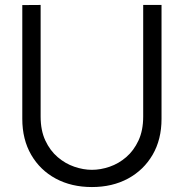

<svg xmlns="http://www.w3.org/2000/svg" viewBox="-20 -740 742 775"><path d="M351 15Q268.5 15 205.2 -19Q142 -53 106 -115Q70 -177 70 -260V-719.5L144 -720V-269.5Q144 -213.5 163 -172.8Q182 -132 212.8 -105.8Q243.5 -79.5 280 -67Q316.5 -54.5 351 -54.5Q386 -54.5 422.5 -67Q459 -79.5 489.5 -105.8Q520 -132 539 -172.8Q558 -213.5 558 -269.5V-720H632V-260Q632 -177 596 -115.2Q560 -53.5 496.8 -19.2Q433.5 15 351 15Z"/></svg>

Font: Cns Manrope
Style: Regular
Weight: 400
Designer: Mikhail Sharanda
Foundry: Mikhail Sharanda
Version: Version 4.504